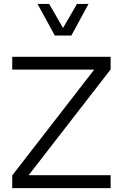

<svg xmlns="http://www.w3.org/2000/svg" viewBox="-20 -969 632 989"><path d="M465.3 -610.4 43 -65.4V0H549.8V-66.4H127.4L549.8 -611.3V-676.3H43V-610.4ZM262.2 -786.1H347.7L436 -948.7H376.5L304.7 -824.7L233.4 -948.7H173.3Z"/></svg>

Font: Estedad Regular
Style: Regular
Weight: 400
Designer: Amin Abedi
Version: Version 7.3